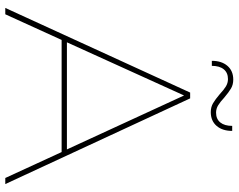

<svg xmlns="http://www.w3.org/2000/svg" viewBox="-108 -794 902 726"><g transform="rotate(90 343.0 -431.0)"><path d="M404 -777Q385 -777 370.5 -785.5Q356 -794 336 -811Q320 -826 307 -834Q294 -842 279 -842Q255 -842 242 -826Q229 -810 229 -781H210Q210 -818 229 -840Q248 -862 281 -862Q300 -862 314.5 -853.5Q329 -845 349 -828Q365 -813 378 -805Q391 -797 406 -797Q430 -797 443 -813Q456 -829 456 -858H475Q475 -821 456 -799Q437 -777 404 -777ZM653 0 555 -213H131L34 0H10L330 -699H352L676 0ZM140 -233H545L341 -676Z"/></g></svg>

Font: TypoPRO Montserrat
Style: Regular
Weight: 250
Designer: Julieta Ulanovsky
Foundry: Julieta Ulanovsky
Version: Version 6.001